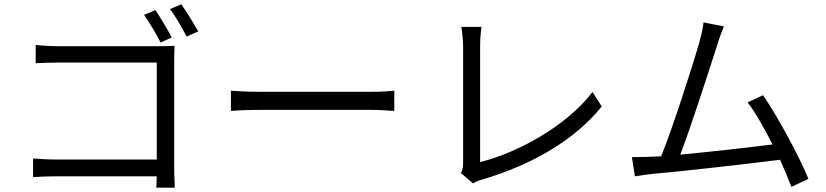

<svg xmlns="http://www.w3.org/2000/svg" viewBox="-20 -836 3844 893"><path d="M779.1 -661.9C759.9 -697.8 725.1 -756 703.1 -789.1L649.9 -767C674 -733 707 -678.3 726.9 -638.1ZM790.1 -549C790.1 -572.1 790.8 -600.9 791.9 -622.9C772.7 -621.8 745 -621.1 720.9 -621.1H250C220.2 -621.1 177.9 -623.2 146 -627.1V-541.9C168 -543 215.9 -545.1 251.1 -545.1H709.2V-94.1H240.1C199.9 -94.1 158.7 -96.9 133.9 -99.1V-12.1C159.8 -14.2 202.8 -16 241.8 -16H709.2C708.1 7.1 707 27 707 36.9H793C793 22 790.1 -21 790.1 -55ZM771 -794C795.8 -761 827.1 -706 848 -665.8L902 -690C881 -726.9 846.2 -784.1 823.2 -816.1Z M1054 -320C1083.1 -322.8 1134.2 -324.9 1186.1 -324.9H1710.9C1753.9 -324.9 1794 -321 1813.9 -320V-414.1C1793 -411.9 1757.8 -409.1 1709.9 -409.1H1186.1C1133.2 -409.1 1082 -411.9 1054 -414.1Z M2180 17C2193.9 8.2 2208.8 2.8 2219.8 0C2457.7 -70 2654.8 -186.8 2778.8 -340.9L2735.8 -408C2617.9 -253.9 2396 -128.2 2213.1 -82V-623.9C2213.1 -652 2215.9 -686.8 2219.8 -710.9H2126.1C2128.9 -691.8 2133.9 -649.9 2133.9 -623.9V-77.1C2133.9 -57.9 2131 -45.8 2123.9 -30.9Z M3740.1 -3.9C3701 -101.9 3596.9 -294 3529.1 -393.1L3457 -360.1C3492.2 -315 3534.1 -240.1 3573.2 -164.1C3468 -150.9 3285.2 -130 3144.2 -116.8C3192.1 -240.8 3285.9 -534.1 3315 -623.9C3327.1 -664.1 3337 -688.9 3346.9 -713.1L3252.1 -731.9C3249.3 -707 3245 -683.9 3233 -641C3207 -546.9 3109 -241.1 3055 -109C3009.9 -106.9 2965.2 -105.1 2919 -105.1L2932.9 -16C2960.9 -19.9 2989 -24.9 3012.1 -27C3141 -38 3459.9 -73.9 3608 -93C3628.9 -46.2 3647.7 -2.1 3660.9 33Z"/></svg>

Font: Karasuma Gothic
Style: Regular
Weight: 400
Designer: Rasmus Andersson, Ryoko Nishizuka
Foundry: Genbu
Version: Version 1.00